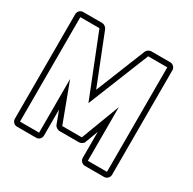

<svg xmlns="http://www.w3.org/2000/svg" viewBox="-158 -882 1048 1044"><g transform="rotate(30 365.5 -360.0)"><path d="M440 -115Q438 -107 428.5 -101Q419 -95 410 -95H287Q279 -95 269.5 -101Q260 -107 257 -115L227 -195V-32Q227 -19 218 -9.5Q209 0 196 0H76Q62 0 53 -9.5Q44 -19 44 -32V-688Q44 -701 53 -710.5Q62 -720 76 -720H196Q204 -720 212.5 -714Q221 -708 225 -700L348 -389L473 -700Q476 -708 485 -714Q494 -720 502 -720H622Q635 -720 644.5 -710.5Q654 -701 654 -688V-32Q654 -19 644.5 -9.5Q635 0 622 0H502Q489 0 479.5 -9.5Q470 -19 470 -32V-195ZM502 -369V-32H622V-688H502L348 -305L196 -688H76V-32H196V-369L287 -126H410Z"/></g></svg>

Font: Lichte PostBus
Style: Regular
Weight: 400
Designer: Peter Wiegel
Version: Version 1.001